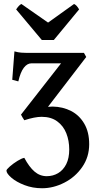

<svg xmlns="http://www.w3.org/2000/svg" viewBox="-20 -726 507 987"><path d="M13.2 150.9Q13.2 145 30.8 129.6Q48.3 114.3 70.3 100.8Q92.3 87.4 105 85.4Q129.9 132.3 157.5 156Q185.1 179.7 220.2 179.7Q252.4 179.7 278.8 164.1Q305.2 148.4 320.6 117.7Q335.9 86.9 335.9 42.5Q335.9 -2.9 320.8 -41Q305.7 -79.1 273.9 -102.3Q242.2 -125.5 194.3 -125.5Q158.7 -125.5 105 -107.9Q102.1 -111.8 96.4 -121.3Q90.8 -130.9 87.9 -136.7L293.9 -400.4H141.1Q120.1 -400.4 102.8 -378.2Q85.4 -356 74.2 -307.6L43 -315.9L54.2 -461.9Q73.2 -456.5 89.6 -455.3Q106 -454.1 142.1 -454.1H411.6L423.3 -433.1L226.6 -176.8Q248.5 -178.2 250.5 -178.2Q303.2 -177.2 345.7 -155.3Q388.2 -133.3 413.3 -90.1Q438.5 -46.9 438.5 15.1Q438.5 81.1 402.6 132.8Q366.7 184.6 310.5 213.1Q254.4 241.7 196.3 241.7Q147.9 241.7 106 225.6Q64 209.5 38.6 187.5Q13.2 165.5 13.2 150.9ZM194.8 -520.5 63 -677.7Q70.8 -689 76.7 -695.3Q82.5 -701.7 89.8 -705.6L227.1 -609.9L360.8 -705.6Q368.7 -701.7 374.5 -695.1Q380.4 -688.5 386.7 -677.7L256.8 -520.5Z"/></svg>

Font: David Libre Medium
Style: Regular
Weight: 500
Version: Version 1.000